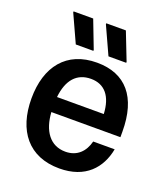

<svg xmlns="http://www.w3.org/2000/svg" viewBox="-132 -793 781 897"><g transform="rotate(20 258.5 -344.0)"><path d="M229.2 -558.3V-563.3L176.7 -700H79.2V-695L141.7 -558.3ZM392.5 -558.3V-563.3L339.2 -700H241.7V-695L304.2 -558.3ZM266.7 12.5C396.7 12.5 461.7 -63.3 480 -160H373.3C360 -107.5 325 -70.8 266.7 -70.8C190 -70.8 148.3 -131.7 142.5 -222.5H485.8V-250C485.8 -421.7 407.5 -512.5 265 -512.5C114.2 -512.5 33.3 -410 33.3 -250.8C33.3 -90.8 114.2 12.5 266.7 12.5ZM143.3 -297.5C152.5 -385 194.2 -431.7 264.2 -431.7C332.5 -431.7 371.7 -384.2 375.8 -297.5Z"/></g></svg>

Font: Familjen Grotesk Medium
Style: Regular
Weight: 500
Designer: Anders Wikstroem, Jonas Baeckman, Matilda Gysing, Kristian Moeller
Foundry: Familjen STHLM AB
Version: Version 2.000